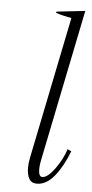

<svg xmlns="http://www.w3.org/2000/svg" viewBox="-52 -741 377 783"><g transform="rotate(5 136.0 -349.5)"><path d="M88 -52Q88 -72 93 -95L211 -675Q173 -682 147 -691L148 -696L265 -709L139 -90Q134 -68 134 -51Q134 -19 149 -19Q171 -19 200.5 -60Q230 -101 242 -141L258 -134Q234 -71 201 -30.5Q168 10 129 10Q107 10 97.5 -7Q88 -24 88 -52Z"/></g></svg>

Font: Trirong ExtraLight
Style: Italic
Weight: 275
Italic angle: -12°
Designer: Katatrad Team
Foundry: CadsonDemak
Version: Version 1.003